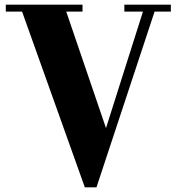

<svg xmlns="http://www.w3.org/2000/svg" viewBox="-20 -735 760 826"><path d="M436 -184 595 -685H515V-715H715V-685H645L395 71H345L75 -685H5V-715H335V-685H265Z"/></svg>

Font: Cafe24 ClassicType
Style: Regular
Weight: 400
Designer: Cafe24 thkim, hmlim, mnelim & 4IR
Foundry: Cafe24
Version: Version 1.000